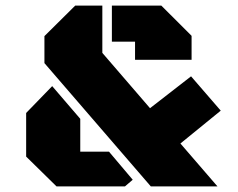

<svg xmlns="http://www.w3.org/2000/svg" viewBox="-20 -668 853 688"><path d="M139.6 -441.4 139.2 -441.9V-538.6L249.5 -647.9H346.7V-478.5L517.6 -280.3L664.6 -394.5L771 -271.5L626.5 -153.8L759.3 0H520.5ZM182.6 0 73.7 -106.9V-263.2L167 -359.4L267.6 -242.2V-124.5H370.6L455.6 -23.9L427.7 0ZM666.5 -539.6V-453.6H463.9V-518.6H380.9V-647.9H558.1Z"/></svg>

Font: Black Ops One
Style: Regular
Weight: 400
Designer: James Grieshaber
Foundry: James Grieshaber
Version: Version 1.002